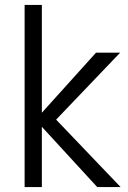

<svg xmlns="http://www.w3.org/2000/svg" viewBox="-20 -760 520 780"><path d="M370 -546H468L208 -274L470 0H375L150 -245V0H80V-740H150V-302Z"/></svg>

Font: Poppins Light
Style: Regular
Weight: 300
Designer: Ninad Kale (Devanagari), Jonny Pinhorn (Latin)
Version: Version 5.002